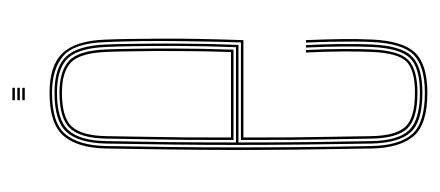

<svg xmlns="http://www.w3.org/2000/svg" viewBox="-220 -485 710 310"><g transform="rotate(-90 135.0 -330.0)"><path d="M140.2 5Q88.8 5 70 -17.4Q51.2 -39.8 50.2 -85Q49 -151 48.4 -205.6Q47.8 -260.2 47.9 -309.5Q48 -358.8 48.6 -408.4Q49.2 -458 50.2 -514Q51.2 -559.5 70.5 -582.2Q89.8 -605 140.2 -605Q184.2 -605 204.2 -584Q224.2 -563 226 -515.8Q226.8 -498.5 227.1 -475.2Q227.5 -452 227.6 -423.6Q227.8 -395.2 227.1 -362.1Q226.5 -329 225.2 -292H68Q68 -249.2 68.2 -216.1Q68.5 -183 69.1 -152Q69.8 -121 70.2 -85.2Q71 -45.8 85.4 -30.4Q99.8 -15 140.2 -15Q177 -15 190.8 -28.9Q204.5 -42.8 206.2 -85.8Q207 -103.2 206.9 -131Q206.8 -158.8 205.2 -191H209.2Q210.8 -160 210.9 -131.6Q211 -103.2 210.2 -85.8Q208.5 -40.8 193.2 -25.9Q178 -11 140.2 -11Q98 -11 82.5 -27.4Q67 -43.8 66.2 -85.2Q65.8 -117.8 65.1 -149.5Q64.5 -181.2 64.2 -216.9Q64 -252.5 64 -296H221.5Q222.8 -336 223.2 -369.4Q223.8 -402.8 223.8 -429.9Q223.8 -457 223.2 -478.4Q222.8 -499.8 222 -515.8Q220.2 -565.5 199.2 -583.2Q178.2 -601 140.2 -601Q91.5 -601 73.4 -579.5Q55.2 -558 54.2 -514Q53.2 -458.8 52.6 -407.4Q52 -356 52 -304.9Q52 -253.8 52.5 -199.8Q53 -145.8 54.2 -85Q55.2 -40 73.5 -19.5Q91.8 1 140.2 1Q183 1 201.5 -17.1Q220 -35.2 222.2 -85.2Q222.8 -96.5 222.9 -113.2Q223 -130 222.6 -150.1Q222.2 -170.2 221.2 -191H225.2Q226.5 -162.2 226.9 -133.9Q227.2 -105.5 226.2 -85Q224 -34.8 205 -14.9Q186 5 140.2 5ZM140.2 -3Q93.2 -3 76.2 -22.2Q59.2 -41.5 58.2 -85Q57.2 -144.8 56.6 -198.5Q56 -252.2 56 -303.4Q56 -354.5 56.6 -406.4Q57.2 -458.2 58.2 -514Q59.2 -557.8 76.8 -577.4Q94.2 -597 140.2 -597Q181.2 -597 198.9 -578.1Q216.5 -559.2 218.2 -512.8Q218.8 -499.8 219.2 -469.6Q219.8 -439.5 219.6 -396.1Q219.5 -352.8 217.5 -300H60Q60 -233.5 60.6 -184Q61.2 -134.5 62.2 -85.2Q63 -41.5 80.1 -24.2Q97.2 -7 140.2 -7Q180.5 -7 196.4 -23.2Q212.2 -39.5 214.2 -85.5Q215 -102.8 214.9 -130.9Q214.8 -159 213.2 -191H217.2Q218.5 -165.8 218.9 -136.2Q219.2 -106.8 218.2 -85.5Q216.2 -37.2 199.1 -20.1Q182 -3 140.2 -3ZM60 -304H213.8Q215.5 -350.5 215.8 -392.8Q216 -435 215.5 -466.6Q215 -498.2 214.2 -512.8Q212.5 -558.2 195.8 -575.6Q179 -593 140.2 -593Q96.5 -593 79.8 -574.6Q63 -556.2 62.2 -513.8Q61.2 -465.5 60.6 -417.1Q60 -368.8 60 -304ZM64 -308Q64 -350.5 64.2 -383.1Q64.5 -415.8 65.1 -446.4Q65.8 -477 66.2 -513.8Q67 -555 82.9 -572Q98.8 -589 140.2 -589Q175.2 -589 191.9 -573.5Q208.5 -558 210.2 -513Q210.8 -500 211.2 -470.9Q211.8 -441.8 211.6 -400.1Q211.5 -358.5 209.8 -308ZM68 -312H206Q207.5 -357.8 207.6 -398.5Q207.8 -439.2 207.2 -469.2Q206.8 -499.2 206.2 -513Q204.5 -555.5 189.4 -570.2Q174.2 -585 140.2 -585Q100 -585 85.5 -568.9Q71 -552.8 70.2 -513.8Q69.8 -478.5 69.1 -448.2Q68.5 -418 68.2 -385.9Q68 -353.8 68 -312ZM128.2 -661V-665H148.2V-661ZM128.2 -645V-649H148.2V-645ZM128.2 -653V-657H148.2V-653Z"/></g></svg>

Font: Big Shoulders Inline Thin
Style: Regular
Weight: 100
Designer: Patric King
Foundry: XO Type Co
Version: Version 2.002